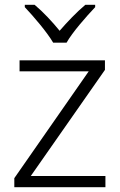

<svg xmlns="http://www.w3.org/2000/svg" viewBox="-20 -878 503 805"><path d="M203 -699H259C283 -742 342 -809 379 -848V-858H338C302 -828 262 -786 230 -749C200 -786 161 -828 125 -858H84V-848C121 -809 178 -742 203 -699ZM422 -93V-140H109L420 -585V-625H62V-579H352L40 -131V-93Z"/></svg>

Font: Noto Sans Telugu UI Light
Style: Regular
Weight: 300
Designer: Jelle Bosma - Monotype Design Team
Foundry: Monotype Imaging Inc.
Version: Version 2.005